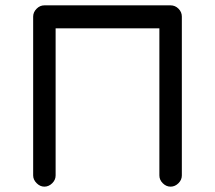

<svg xmlns="http://www.w3.org/2000/svg" viewBox="-20 -698 804 718"><path d="M146 0C157 0 167 -4.5 175.5 -13C184 -21.5 188 -31 188 -42C188 -42 188 -592 188 -592C188 -592 576 -592 576 -592C576 -592 576 -42 576 -42C576 -42 576 -42 576 -42C576 -31 580 -21.5 588.5 -13C597 -4.5 606.5 0 618 0C618 0 618 0 618 0C629 0 639 -4.5 647.5 -13C656 -21.5 660 -31 660 -42C660 -42 660 -636 660 -636C660 -636 660 -636 660 -636C660 -647 656 -657 647.5 -665.5C639 -674 629 -678 618 -678C618 -678 146 -678 146 -678C146 -678 146 -678 146 -678C135 -678 125.5 -674 117 -665.5C108.5 -657 104 -647 104 -636C104 -636 104 -42 104 -42C104 -42 104 -42 104 -42C104 -31 108.5 -21.5 117 -13C125.5 -4.5 135 0 146 0C146 0 146 0 146 0Z"/></svg>

Font: Jura-Fortis-Bold
Style: Bold
Weight: 500
Designer: Daniel Johnson, Alexei Vanyashin, Mirko Velimirovic
Foundry: Daniel Johnson
Version: ""